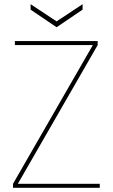

<svg xmlns="http://www.w3.org/2000/svg" viewBox="-20 -896 538 916"><path d="M42 0V-19L423 -681H51V-700H446V-681L65 -19H456V0ZM250 -766 126 -850V-876L250 -794L374 -876V-850Z"/></svg>

Font: DM Sans 18pt Thin
Style: Regular
Weight: 250
Designer: Colophon Foundry, Jonny Pinhorn
Foundry: Colophon Foundry
Version: Version 4.004;gftools[0.9.30]